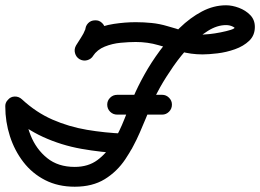

<svg xmlns="http://www.w3.org/2000/svg" viewBox="-23 -670 985 727"><path d="M300 -555Q300 -571 310.5 -582Q321 -593 337 -593Q352 -594 363.5 -583Q375 -572 375 -557Q376 -532 359 -506.5Q342 -481 330 -459Q322 -446 307 -442Q292 -438 278 -446Q265 -454 261 -469Q257 -484 265 -498Q274 -513 284 -528Q294 -543 300 -559Q301 -560 300.5 -557Q300 -554 300 -555Q300 -555 300 -555Q300 -555 300 -555ZM329 -458Q321 -445 305.5 -442Q290 -439 277 -447Q264 -455 261 -470.5Q258 -486 266 -499Q290 -536 327.5 -554.5Q365 -573 408 -579.5Q451 -586 491 -586Q521 -586 551 -583Q581 -580 611 -571Q645 -562 676 -550.5Q707 -539 744 -539Q751 -539 770.5 -541Q790 -543 812.5 -547.5Q835 -552 851 -557Q867 -562 867 -568Q867 -574 867 -569Q867 -564 868 -563Q868 -562 865.5 -564.5Q863 -567 859 -569Q847 -575 833 -575Q799 -575 764 -553Q729 -531 695.5 -495.5Q662 -460 633.5 -419Q605 -378 583.5 -340Q562 -302 551 -275Q530 -223 506.5 -168.5Q483 -114 451.5 -67Q420 -20 373.5 8.5Q327 37 260 37Q197 37 148 12Q99 -13 65.5 -56.5Q32 -100 14.5 -154.5Q-3 -209 -3 -267Q-3 -282 8 -293Q19 -304 34 -304Q50 -304 61 -293Q72 -282 72 -267Q72 -210 93 -157.5Q114 -105 155.5 -71.5Q197 -38 260 -38Q311 -38 346 -64Q381 -90 405.5 -131.5Q430 -173 448 -219Q466 -265 482 -303Q498 -341 523.5 -387Q549 -433 583 -479Q617 -525 657 -564Q697 -603 741.5 -626.5Q786 -650 833 -650Q856 -650 881.5 -640.5Q907 -631 924.5 -613Q942 -595 942 -568Q942 -536 920.5 -515.5Q899 -495 866.5 -483.5Q834 -472 800.5 -468Q767 -464 744 -464Q700 -464 659 -475.5Q618 -487 577 -499Q536 -511 491 -511Q465 -511 433.5 -508Q402 -505 373.5 -493.5Q345 -482 329 -458Q329 -458 329 -458Q329 -458 329 -458ZM7 -292Q17 -304 32.5 -304.5Q48 -305 60 -294Q114 -244 176 -217Q238 -190 306 -178.5Q374 -167 446 -164Q446 -164 446 -164Q446 -164 446 -164Q461 -163 471.5 -151.5Q482 -140 481 -124Q481 -109 469.5 -98.5Q458 -88 442 -89Q361 -93 285 -106.5Q209 -120 140 -151.5Q71 -183 9 -239Q-2 -250 -3 -265.5Q-4 -281 7 -292ZM421 -236Q405 -236 394 -247Q383 -258 383 -274Q383 -289 394 -300Q405 -311 421 -311Q463 -311 505.5 -311Q548 -311 591 -311Q591 -311 591 -311Q591 -311 591 -311Q606 -311 617 -300Q628 -289 628 -274Q628 -258 617 -247Q606 -236 591 -236Q548 -236 505.5 -236Q463 -236 421 -236Q421 -236 421 -236Q421 -236 421 -236Z"/></svg>

Font: FRB American Cursive Guidelines Extrabold
Style: Bold Italic
Weight: 800
Italic angle: -25°
Version: Version 2.0;Modular Font Editor K font №1